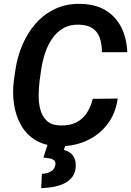

<svg xmlns="http://www.w3.org/2000/svg" viewBox="-20 -741 674 986"><path d="M456.1 -233.4 584.5 -234.9Q573.7 -157.2 531 -102.1Q488.3 -46.9 423.3 -17.8Q358.4 11.2 282.2 9.8Q211.4 8.3 163.3 -20.8Q115.2 -49.8 87.9 -98.4Q60.5 -147 51.8 -206.5Q43 -266.1 51.3 -328.1L59.1 -382.3Q68.8 -448.2 94.7 -509.8Q120.6 -571.3 162.6 -619.4Q204.6 -667.5 262.5 -695.1Q320.3 -722.7 393.6 -721.2Q469.7 -719.7 522 -688.2Q574.2 -656.7 602.3 -601.6Q630.4 -546.4 633.8 -473.1H503.4Q503.4 -514.2 492.7 -545.7Q481.9 -577.1 456.5 -595Q431.2 -612.8 386.7 -614.3Q338.4 -615.7 304 -595.5Q269.5 -575.2 246.6 -540.8Q223.6 -506.3 210.4 -465.1Q197.3 -423.8 191.4 -383.3L183.6 -327.6Q179.2 -294.4 178.5 -254.9Q177.7 -215.3 186.8 -179.9Q195.8 -144.5 219.7 -121.3Q243.7 -98.1 289.1 -96.7Q335.9 -95.2 369.4 -111.3Q402.8 -127.4 424.3 -158.7Q445.8 -189.9 456.1 -233.4ZM224.6 0 317.9 -0.5 308.1 29.3Q338.4 36.1 354 57.1Q369.6 78.1 369.1 108.9Q368.7 144 351.8 166.7Q335 189.5 308.1 201.9Q281.2 214.4 250.2 219.5Q219.2 224.6 191.4 225.1L195.3 152.3Q210 150.9 224.9 146.5Q239.7 142.1 250.5 132.6Q261.2 123 264.2 106Q267.1 88.4 256.6 81.1Q246.1 73.7 230.5 71.8Q214.8 69.8 203.1 68.4Z"/></svg>

Font: Roboto SemiBold
Style: Italic
Weight: 600
Designer: Christian Robertson
Foundry: Google
Version: Version 3.009; 2024